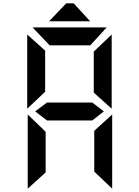

<svg xmlns="http://www.w3.org/2000/svg" viewBox="-20 -968 840 1157"><path d="M147 -278 255 -174V71L147 169ZM656 169 548 66V-180L656 -278ZM263 -242Q228 -270 192 -297L263 -350H536L606 -297L536 -242ZM176 -803H623L524 -695H279ZM144 -313V-760L252 -663V-415ZM653 -760V-313L545 -410V-657ZM379 -948H424L523 -840H276Z"/></svg>

Font: Digital Numbers
Style: Regular
Weight: 400
Version: Version 001.102